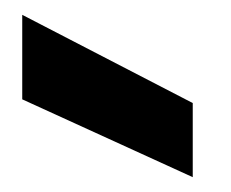

<svg xmlns="http://www.w3.org/2000/svg" viewBox="-20 -832 311 259"><path d="M10 -812V-698L240 -593V-693Z"/></svg>

Font: Poppins SemiBold
Style: Regular
Weight: 600
Designer: Ninad Kale (Devanagari), Jonny Pinhorn (Latin)
Foundry: Indian Type Foundry
Version: 4.004